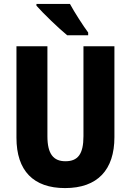

<svg xmlns="http://www.w3.org/2000/svg" viewBox="-20 -950 667 980"><path d="M337 -930H166V-921C197 -885 283 -802 323 -770H430V-784C406 -816 359 -889 337 -930ZM564 -250V-714H406V-255C406 -164 378 -127 314 -127C253 -127 222 -164 222 -254V-714H64V-247C64 -78 151 10 312 10C478 10 564 -83 564 -250Z"/></svg>

Font: Noto Sans Lao Looped Condensed ExtraBold
Style: Regular
Weight: 800
Width: 3
Designer: Mark Frömberg, Ben Mitchell
Foundry: The Fontpad Ltd
Version: Version 1.002